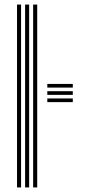

<svg xmlns="http://www.w3.org/2000/svg" viewBox="-20 -820 393 840"><path d="M125 0V-800H142.8V0ZM54.5 0V-800H72.2V0ZM89.8 0V-800H107.5V0ZM187 -373.2V-389.2H298.5V-373.2ZM187 -436.8V-452.8H298.5V-436.8ZM187 -405V-421H298.5V-405Z"/></svg>

Font: Big Shoulders Inline Text Thin Medium
Style: Regular
Weight: 500
Version: Version 2.002